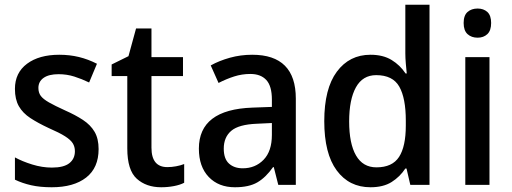

<svg xmlns="http://www.w3.org/2000/svg" viewBox="-20 -780 2161 810"><path d="M396 -151Q396 -72 343.5 -31Q291 10 198 10Q149 10 111.5 1.5Q74 -7 43 -22V-116Q74 -99 116 -86Q158 -73 199 -73Q249 -73 272.5 -91.5Q296 -110 296 -142Q296 -161 287 -175.5Q278 -190 254.5 -205Q231 -220 185 -240Q140 -261 108 -282Q76 -303 59.5 -332Q43 -361 43 -405Q43 -473 94 -511Q145 -549 230 -549Q274 -549 313 -539.5Q352 -530 389 -511L356 -432Q325 -447 293.5 -457Q262 -467 227 -467Q186 -467 164 -451.5Q142 -436 142 -409Q142 -389 152 -375.5Q162 -362 186.5 -348Q211 -334 255 -314Q298 -295 330 -274Q362 -253 379 -224Q396 -195 396 -151Z M686 -75Q704 -75 723 -78.5Q742 -82 757 -88V-9Q740 0 714 5Q688 10 660 10Q597 10 557 -26Q517 -62 517 -154V-459H451V-508L522 -543L554 -660H619V-539H752V-459H619V-157Q619 -75 686 -75Z M1044 -549Q1228 -549 1228 -364V0H1154L1135 -75H1132Q1101 -31 1065.5 -10.5Q1030 10 971 10Q902 10 860.5 -33.5Q819 -77 819 -153Q819 -318 1045 -326L1127 -329V-360Q1127 -417 1103.5 -442.5Q1080 -468 1036 -468Q1001 -468 968 -457.5Q935 -447 902 -430L869 -504Q905 -524 950 -536.5Q995 -549 1044 -549ZM1064 -258Q987 -255 955.5 -228Q924 -201 924 -153Q924 -110 946 -90Q968 -70 1004 -70Q1057 -70 1092 -106Q1127 -142 1127 -211V-261Z M1543 10Q1453 10 1400.5 -61Q1348 -132 1348 -269Q1348 -406 1401 -477.5Q1454 -549 1543 -549Q1596 -549 1632 -527Q1668 -505 1691 -470H1696Q1694 -488 1692 -512Q1690 -536 1690 -555V-760H1792V0H1711L1695 -69H1690Q1667 -34 1632 -12Q1597 10 1543 10ZM1568 -74Q1635 -74 1663.5 -118Q1692 -162 1692 -250V-271Q1692 -366 1664.5 -414.5Q1637 -463 1567 -463Q1510 -463 1481.5 -411.5Q1453 -360 1453 -268Q1453 -174 1482 -124Q1511 -74 1568 -74Z M1995 -744Q2020 -744 2036 -729.5Q2052 -715 2052 -683Q2052 -651 2036 -636Q2020 -621 1995 -621Q1969 -621 1952.5 -636Q1936 -651 1936 -683Q1936 -715 1952.5 -729.5Q1969 -744 1995 -744ZM2045 -539V0H1943V-539Z"/></svg>

Font: Noto Sans Malayalam SemiCondensed Medium
Style: Regular
Weight: 500
Width: 4
Designer: Jelle Bosma - Monotype Design Team
Foundry: Monotype Imaging Inc.
Version: Version 2.104; ttfautohint (v1.8.4.7-5d5b)